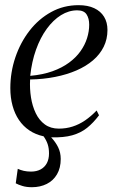

<svg xmlns="http://www.w3.org/2000/svg" viewBox="-20 -536 460 762"><path d="M106.5 207Q85 207 68.8 202Q52.5 197 42.5 191.5L50.5 134Q61.5 139 74.2 142Q87 145 103 145Q125 145 141 136.5Q157 128 165.8 111.8Q174.5 95.5 174.5 73Q174.5 52 169.2 36.2Q164 20.5 153 5Q121 -2 96.5 -18.5Q72 -35 55.2 -59.8Q38.5 -84.5 29.8 -116.5Q21 -148.5 21 -186Q21 -249.5 41 -308.5Q61 -367.5 97.2 -414.2Q133.5 -461 183 -488.2Q232.5 -515.5 292 -515.5Q328.5 -515.5 354 -503.5Q379.5 -491.5 393 -469.5Q406.5 -447.5 406.5 -417Q406.5 -380.5 391.5 -350.2Q376.5 -320 349 -296.5Q321.5 -273 283.5 -256.5Q245.5 -240 199 -230.8Q152.5 -221.5 99.5 -220.5Q97.5 -184 103 -149.2Q108.5 -114.5 122 -86.5Q135.5 -58.5 158.2 -42Q181 -25.5 213.5 -25.5Q242.5 -25.5 268.2 -33.8Q294 -42 317.8 -58.2Q341.5 -74.5 363.5 -97.5L373 -78.5Q350.5 -48.5 325.5 -28.5Q300.5 -8.5 266.5 1Q232.5 10.5 183 9Q200 27 210.5 48Q221 69 221 95Q221 130.5 206.2 155.8Q191.5 181 165.5 194Q139.5 207 106.5 207ZM100 -235Q150 -239.5 188.2 -253.2Q226.5 -267 254.2 -287.5Q282 -308 299.5 -332.8Q317 -357.5 325.5 -384.5Q334 -411.5 334 -438Q334 -463 323.5 -479Q313 -495 286.5 -495Q253 -495 222 -475.8Q191 -456.5 165.5 -421.5Q140 -386.5 123 -339Q106 -291.5 100 -235Z"/></svg>

Font: Merriweather 144pt Light
Style: Italic
Weight: 300
Italic angle: -7.8°
Version: Version 2.101